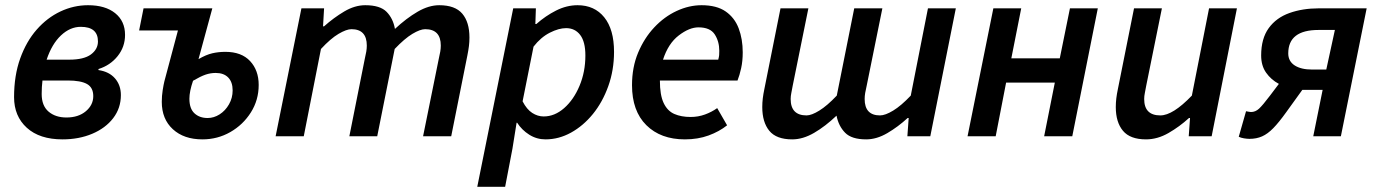

<svg xmlns="http://www.w3.org/2000/svg" viewBox="-20 -523 5290 737"><path d="M220 12Q132 12 83 -32.5Q34 -77 34 -150Q34 -233 57.5 -298.5Q81 -364 121 -409.5Q161 -455 212 -479Q263 -503 318 -503Q384 -503 422 -472.5Q460 -442 460 -389Q460 -343 431.5 -307.5Q403 -272 358 -258V-254Q399 -248 421.5 -222Q444 -196 444 -158Q444 -108 414.5 -69.5Q385 -31 334 -9.5Q283 12 220 12ZM235 -72Q281 -72 309.5 -96Q338 -120 338 -154Q338 -187 314 -200.5Q290 -214 240 -214H143Q140 -190 140 -162Q140 -117 166.5 -94.5Q193 -72 235 -72ZM290 -420Q249 -420 214 -387Q179 -354 159 -294H246Q302 -294 329 -314Q356 -334 356 -364Q356 -420 290 -420Z M757 12Q686 12 643.5 -27Q601 -66 601 -132Q601 -155 604.5 -177Q608 -199 611 -211L663 -406H514L531 -491H795L742 -296Q771 -313 795 -318.5Q819 -324 845 -324Q907 -324 940 -288.5Q973 -253 973 -197Q973 -139 943 -91.5Q913 -44 864 -16Q815 12 757 12ZM777 -70Q801 -70 823 -84Q845 -98 859 -122.5Q873 -147 873 -176Q873 -208 856 -225.5Q839 -243 808 -243Q788 -243 769 -236.5Q750 -230 721 -213Q707 -172 707 -144Q707 -106 726.5 -88Q746 -70 777 -70Z M1038 0 1137 -491H1224L1220 -422H1224Q1261 -455 1301.5 -479Q1342 -503 1382 -503Q1439 -503 1464 -477.5Q1489 -452 1496 -412Q1540 -453 1583 -478Q1626 -503 1666 -503Q1727 -503 1754.5 -470.5Q1782 -438 1782 -379Q1782 -362 1780 -346Q1778 -330 1774 -310L1712 0H1604L1664 -296Q1668 -313 1670 -325Q1672 -337 1672 -348Q1672 -411 1612 -411Q1593 -411 1563 -393Q1533 -375 1495 -335L1428 0H1321L1380 -296Q1384 -313 1386 -325Q1388 -337 1388 -348Q1388 -411 1329 -411Q1310 -411 1279.5 -393Q1249 -375 1212 -335L1146 0Z M1812 194 1950 -491H2037L2035 -431H2039Q2074 -462 2114.5 -482.5Q2155 -503 2197 -503Q2262 -503 2299.5 -456.5Q2337 -410 2337 -324Q2337 -254 2315 -192.5Q2293 -131 2256 -85.5Q2219 -40 2172 -14Q2125 12 2074 12Q2040 12 2011.5 -6Q1983 -24 1965 -52H1963L1947 48L1919 194ZM2067 -76Q2109 -76 2145.5 -108Q2182 -140 2204.5 -193.5Q2227 -247 2227 -310Q2227 -363 2207 -389Q2187 -415 2153 -415Q2125 -415 2090.5 -397.5Q2056 -380 2028 -344L1986 -134Q2002 -103 2023 -89.5Q2044 -76 2067 -76Z M2661 -418Q2626 -418 2585.5 -387Q2545 -356 2525 -294H2737Q2740 -305 2740.5 -311.5Q2741 -318 2741 -328Q2741 -364 2723.5 -391Q2706 -418 2661 -418ZM2609 12Q2516 12 2461 -42.5Q2406 -97 2406 -196Q2406 -265 2429.5 -321Q2453 -377 2491.5 -418Q2530 -459 2577.5 -481Q2625 -503 2673 -503Q2731 -503 2765.5 -479Q2800 -455 2815.5 -414Q2831 -373 2831 -322Q2831 -289 2825 -261.5Q2819 -234 2811 -214H2513Q2513 -158 2527.5 -127.5Q2542 -97 2568.5 -85.5Q2595 -74 2631 -74Q2660 -74 2686 -83.5Q2712 -93 2733 -108L2771 -42Q2741 -18 2700 -3Q2659 12 2609 12Z M3021 12Q2960 12 2933 -21Q2906 -54 2906 -112Q2906 -129 2908 -145.5Q2910 -162 2914 -181L2976 -491H3083L3023 -195Q3020 -178 3017.5 -166Q3015 -154 3015 -143Q3015 -80 3076 -80Q3095 -80 3125 -98.5Q3155 -117 3192 -156L3259 -491H3367L3307 -195Q3303 -178 3301 -166Q3299 -154 3299 -143Q3299 -80 3358 -80Q3378 -80 3408.5 -98.5Q3439 -117 3476 -156L3542 -491H3649L3551 0H3463L3468 -70H3464Q3427 -36 3386 -12Q3345 12 3305 12Q3249 12 3224 -13.5Q3199 -39 3191 -79Q3148 -38 3105 -13Q3062 12 3021 12Z M3694 0 3793 -491H3900L3862 -299H4048L4087 -491H4194L4096 0H3988L4029 -206H3842L3802 0Z M4379 12Q4318 12 4290.5 -21Q4263 -54 4263 -112Q4263 -129 4265 -145.5Q4267 -162 4271 -181L4333 -491H4440L4380 -195Q4377 -178 4374.5 -166Q4372 -154 4372 -143Q4372 -80 4434 -80Q4482 -80 4555 -156L4621 -491H4728L4631 0H4543L4548 -70H4544Q4508 -37 4465.5 -12.5Q4423 12 4379 12Z M5021 0 5057 -178H4993Q4989 -178 4986 -178Q4983 -178 4979 -178L4917 -92Q4889 -53 4867.5 -31Q4846 -9 4824.5 0.5Q4803 10 4776 10Q4767 10 4755 8Q4743 6 4735 2L4763 -96Q4770 -95 4774 -94Q4778 -93 4782 -93Q4799 -93 4813 -106Q4827 -119 4855 -156L4889 -201Q4859 -217 4840 -244Q4821 -271 4821 -310Q4821 -375 4850 -415Q4879 -455 4929.5 -473Q4980 -491 5042 -491H5226L5127 0ZM5017 -256H5071L5104 -408H5041Q4925 -408 4925 -318Q4925 -288 4949.5 -272Q4974 -256 5017 -256Z"/></svg>

Font: Source Sans 3 Semibold
Style: Italic
Weight: 600
Italic angle: -11°
Designer: Paul D. Hunt
Foundry: Adobe
Version: Version 3.052;hotconv 1.1.0;makeotfexe 2.6.0